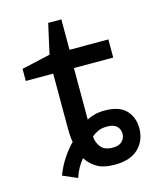

<svg xmlns="http://www.w3.org/2000/svg" viewBox="-107 -757 714 859"><g transform="rotate(-15 250.0 -327.5)"><path d="M81 -4Q96 -45 120 -80.5Q144 -116 166 -137Q161 -162 161 -203V-455H34V-511L167 -541L198 -680H259V-539H439V-455H257V-216Q272 -225 293 -230.5Q314 -236 340 -236Q408 -236 439 -203Q470 -170 470 -120Q470 -63 432.5 -26.5Q395 10 323 10Q268 10 238 -9.5Q208 -29 192 -55Q163 -21 148 25ZM334 -66Q363 -66 377 -80.5Q391 -95 391 -115Q391 -137 376.5 -150.5Q362 -164 333 -164Q306 -164 288.5 -155.5Q271 -147 260 -137Q262 -108 279 -87Q296 -66 334 -66Z"/></g></svg>

Font: Noto Sans Mono ExtraCondensed Medium
Style: Regular
Weight: 500
Width: 2
Designer: Monotype Design Team
Foundry: Monotype Imaging Inc.
Version: Version 2.014